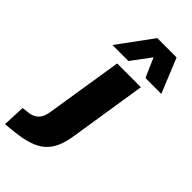

<svg xmlns="http://www.w3.org/2000/svg" viewBox="-402 -843 1103 1103"><g transform="rotate(45 150.0 -291.0)"><path d="M-106 193 -100 56 -51 50Q-19 45 1 25Q21 5 28 -35L103 -509H296L222 -37Q214 15 197.5 54Q181 93 151.5 120.5Q122 148 74 164Q26 180 -46 187ZM9 -565 163 -775H320L406 -565H277L226 -682L139 -565Z"/></g></svg>

Font: Nunito Sans 6pt Black
Style: Italic
Weight: 900
Italic angle: -9°
Version: Version 3.101;gftools[0.9.27]